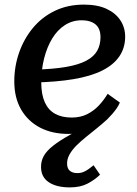

<svg xmlns="http://www.w3.org/2000/svg" viewBox="-20 -568 595 833"><path d="M291 -58Q329 -58 358 -72.5Q387 -87 409 -110.5Q431 -134 447 -161L500 -123Q494 -109 485.5 -97Q477 -85 467 -73.5Q457 -62 445 -50Q423 -30 399.5 -11Q376 8 353 26.5Q330 45 311.5 63.5Q293 82 282 101.5Q271 121 271 141Q271 163 283 173Q295 183 315 183Q331 183 343.5 177.5Q356 172 366.5 164Q377 156 386 149L414 190Q390 213 359 229Q328 245 283 245Q225 245 191.5 222.5Q158 200 158 156Q158 130 170 108.5Q182 87 209.5 65Q237 43 284.5 16.5Q332 -10 404 -45L388 -12Q364 0 336 6.5Q308 13 277 13Q206 13 153.5 -14.5Q101 -42 71.5 -93Q42 -144 42 -215Q42 -280 63 -340Q84 -400 123 -447Q162 -494 218 -521Q274 -548 344 -548Q403 -548 442.5 -529.5Q482 -511 502.5 -479.5Q523 -448 523 -409Q523 -360 497.5 -323Q472 -286 422.5 -261.5Q373 -237 298.5 -224.5Q224 -212 125 -210L131 -266Q211 -268 266 -277.5Q321 -287 354 -304.5Q387 -322 401.5 -347.5Q416 -373 416 -407Q416 -431 407 -447Q398 -463 379.5 -471.5Q361 -480 334 -480Q294 -480 261.5 -459Q229 -438 206.5 -401Q184 -364 171.5 -315Q159 -266 159 -210Q159 -158 174.5 -124Q190 -90 219.5 -74Q249 -58 291 -58Z"/></svg>

Font: Roboto Serif 20pt Medium
Style: Italic
Weight: 500
Italic angle: -10°
Version: Version 1.008